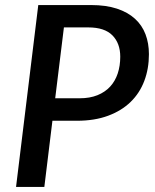

<svg xmlns="http://www.w3.org/2000/svg" viewBox="-20 -740 612 760"><path d="M295.5 -351Q335.5 -351 365.8 -363.2Q396 -375.5 416 -397.2Q436 -419 446 -449.2Q456 -479.5 456 -515.5Q456 -568.5 425 -600Q394 -631.5 329.5 -631.5H233L198.5 -351ZM340.5 -720Q399.5 -720 442.8 -705.8Q486 -691.5 514.2 -665.8Q542.5 -640 556 -604.2Q569.5 -568.5 569.5 -525.5Q569.5 -468 551.2 -419.8Q533 -371.5 497 -336.5Q461 -301.5 407.8 -281.8Q354.5 -262 284.5 -262H187.5L155.5 0H43.5L131.5 -720Z"/></svg>

Font: Lato SemiBold
Style: Italic
Weight: 600
Italic angle: -7°
Designer: Lukasz Dziedzic with Adam Twardoch and Botio Nikoltchev
Foundry: tyPoland Lukasz Dziedzic
Version: Version 2.015; 2015-08-06; http://www.latofonts.com/